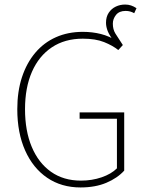

<svg xmlns="http://www.w3.org/2000/svg" viewBox="-20 -812 640 844"><path d="M334 12Q250 12 187.5 -30.5Q125 -73 90.5 -150.5Q56 -228 56 -332Q56 -410 76.5 -472.5Q97 -535 135 -580Q173 -625 226 -648.5Q279 -672 344 -672Q386 -672 423.5 -662.5Q461 -653 498 -630L490 -618Q462 -654 454 -674Q446 -694 446 -712Q446 -738 458 -756Q470 -774 489 -783Q508 -792 530 -792Q544 -792 556 -788Q568 -784 580 -776L570 -754Q561 -759 552 -761.5Q543 -764 532 -764Q504 -764 490 -746.5Q476 -729 476 -708Q476 -683 487 -665Q498 -647 520 -614L500 -592Q475 -612 437.5 -627Q400 -642 344 -642Q265 -642 208 -604Q151 -566 120.5 -496.5Q90 -427 90 -332Q90 -237 119.5 -166.5Q149 -96 204 -57Q259 -18 336 -18Q384 -18 426.5 -32.5Q469 -47 494 -72V-290H330V-318H526V-62Q496 -29 447.5 -8.5Q399 12 334 12Z"/></svg>

Font: Source Sans 3
Style: Regular
Weight: 200
Designer: Paul D. Hunt
Foundry: Adobe
Version: Version 3.046;hotconv 1.0.118;makeotfexe 2.5.65603